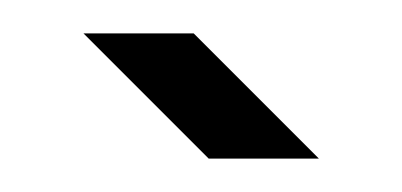

<svg xmlns="http://www.w3.org/2000/svg" viewBox="-20 -655 241 115"><path d="M171 -560 96 -635H30L105 -560Z"/></svg>

Font: Venice Serif Bold
Style: Regular
Weight: 700
Designer: Bruno Pierini
Foundry: Unio | Creative Solutions
Version: Version 1.000;PS 001.000;hotconv 1.0.70;makeotf.lib2.5.58329